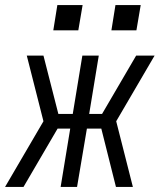

<svg xmlns="http://www.w3.org/2000/svg" viewBox="-29 -740 649 760"><path d="M64 0H-9L143 -260L77 -520H143L202 -289H259L297 -520H362L324 -289H375L510 -520H583L431 -260L497 0H430L372 -231H315L276 0H211L249 -231H199ZM511 -620H412L428 -720H528ZM281 -620H182L198 -720H298Z"/></svg>

Font: Iosevka SS04 Light Extended
Style: Italic
Weight: 300
Width: 7
Italic angle: -9°
Monospace: yes
Designer: Belleve Invis
Foundry: Belleve Invis
Version: Version 19.0.0; ttfautohint (v1.8.4)